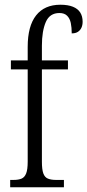

<svg xmlns="http://www.w3.org/2000/svg" viewBox="-20 -791 369 811"><path d="M23 0V-31H37Q58 -31 71 -36.5Q84 -42 90.5 -58.5Q97 -75 97 -108V-498H26V-536H97V-593Q97 -681 132.5 -726Q168 -771 235 -771Q267 -771 288 -762.5Q309 -754 319 -738Q329 -722 329 -699Q329 -685 324 -674Q319 -663 309 -656.5Q299 -650 283 -650Q283 -675 279 -694Q275 -713 263.5 -724.5Q252 -736 231 -736Q190 -736 173.5 -698Q157 -660 157 -598V-536H267V-498H157V-108Q157 -75 163 -58.5Q169 -42 182.5 -36.5Q196 -31 217 -31H250V0Z"/></svg>

Font: Noto Serif Khmer ExtraCondensed Light
Style: Regular
Weight: 300
Width: 2
Designer: Danh Hong and the Monotype Design Team
Foundry: Monotype Imaging Inc.
Version: Version 2.004